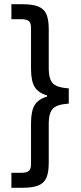

<svg xmlns="http://www.w3.org/2000/svg" viewBox="-20 -728 384 910"><path d="M34 162V91H80Q107 91 117 82Q127 73 127 49V-144Q127 -203 145 -231Q163 -259 203 -270V-276Q163 -287 145 -315Q127 -343 127 -402V-595Q127 -619 117 -628Q107 -637 80 -637H34V-708H86Q137 -708 164 -696Q191 -684 201 -658Q211 -632 211 -591V-403Q211 -355 229.5 -334Q248 -313 306 -309V-237Q248 -233 229.5 -212Q211 -191 211 -143V45Q211 86 201 112Q191 138 164 150Q137 162 86 162Z"/></svg>

Font: Atkinson Hyperlegible Next
Style: Regular
Weight: 400
Designer: Elliott Scott, Megan Eiswerth, Linus Boman, Theodore Petrosky, Letters from Sweden
Foundry: Applied Design Works, Letters from Sweden
Version: Version 2.001